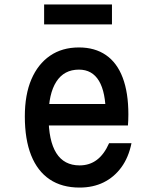

<svg xmlns="http://www.w3.org/2000/svg" viewBox="-20 -830 690 866"><path d="M172 -361H495L457 -313Q457 -414 426.5 -465Q396 -516 336 -516Q269 -516 234 -461.5Q199 -407 199 -305Q199 -195 234 -139.5Q269 -84 339 -84Q384 -84 417 -109Q450 -134 472 -184H573Q560 -120 527.5 -75.5Q495 -31 447.5 -7.5Q400 16 339 16Q259 16 204 -21Q149 -58 120.5 -129.5Q92 -201 92 -305Q92 -403 121.5 -472Q151 -541 205.5 -578.5Q260 -616 336 -616Q408 -616 458 -581.5Q508 -547 533.5 -479.5Q559 -412 559 -314Q559 -301 558.5 -288Q558 -275 557 -264H172ZM179 -720V-810H485V-720Z"/></svg>

Font: Martian Mono SemiCondensed
Style: Regular
Weight: 400
Width: 4
Designer: Roman Shamin
Foundry: Evil Martians
Version: Version 1.000